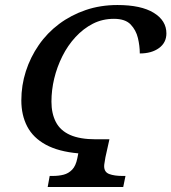

<svg xmlns="http://www.w3.org/2000/svg" viewBox="-20 -745 683 765"><path d="M170 0 178 -44H191Q214 -44 233.5 -49Q253 -54 267.5 -69Q282 -84 288 -114L292 -134Q213 -141 162.5 -168.5Q112 -196 88.5 -241Q65 -286 65 -345Q65 -405 83 -461Q101 -517 134.5 -565.5Q168 -614 215.5 -649.5Q263 -685 321.5 -705Q380 -725 448 -725Q542 -725 592.5 -694Q643 -663 643 -612Q643 -575 613.5 -553.5Q584 -532 537 -532Q537 -562 529.5 -593.5Q522 -625 500.5 -647.5Q479 -670 434 -670Q388 -670 350 -650.5Q312 -631 281 -597.5Q250 -564 228.5 -521Q207 -478 196 -432Q185 -386 185 -340Q185 -293 202.5 -259Q220 -225 259 -207.5Q298 -190 362 -190H416L400 -118Q399 -110 397 -99.5Q395 -89 395 -83Q395 -59 415.5 -51.5Q436 -44 467 -44H480L471 0Z"/></svg>

Font: ET Text
Style: Italic
Weight: 470
Italic angle: -12°
Designer: Monotype Design Team
Foundry: Monotype Imaging Inc.
Version: Version 2.009